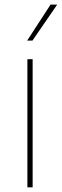

<svg xmlns="http://www.w3.org/2000/svg" viewBox="-20 -798 264 818"><path d="M96.7 0V-545.9H119.1V0ZM95.7 -625 195.3 -778.3H223.6L118.2 -625Z"/></svg>

Font: Inter Tight Thin
Style: Regular
Weight: 250
Designer: Rasmus Andersson
Foundry: rsms
Version: Version 3.004